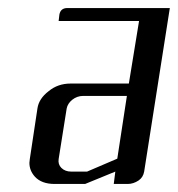

<svg xmlns="http://www.w3.org/2000/svg" viewBox="-20 -458 443 478"><path d="M53.2 -52.7Q53.2 -55.2 54.2 -62L73.2 -188Q76.7 -212.4 101.1 -231Q124 -250 155.8 -250H300.8L326.2 -405.8H126L127.9 -421.9Q130.9 -438 147.9 -438H402.8L338.9 -30.8Q336.4 -16.6 325.2 -8.8Q312 0 297.9 0H263.2L267.1 -30.8L191.9 0H116.2Q83.5 0 66.9 -18.1Q53.2 -33.2 53.2 -52.7ZM126 -62Q124 -48.8 132.8 -40Q142.1 -30.8 157.2 -30.8H196.8L272 -63L295.9 -219.2H187Q171.9 -219.2 159.7 -209.5Q148.4 -200.2 146 -188Z"/></svg>

Font: Hhenum
Style: Italic
Weight: 400
Designer: T. Christopher White
Version: Version 1.0